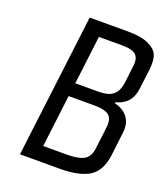

<svg xmlns="http://www.w3.org/2000/svg" viewBox="-123 -734 705 818"><g transform="rotate(20 230.0 -324.5)"><path d="M368 -343 369 -347C409 -359 440 -380 447 -439L458 -526C465 -590 451 -613 413 -632C391 -643 359 -649 317 -649H143L63 0H242C303 0 348 -10 378 -29C407 -48 425 -82 431 -129L444 -238C452 -302 411 -333 368 -343ZM284 -365H181L208 -585H309C360 -585 396 -577 388 -518L379 -442C371 -379 337 -365 284 -365ZM358 -133C355 -109 346 -92 330 -82C313 -72 287 -67 250 -67H144L173 -304H280C312 -304 322 -304 346 -295C366 -286 375 -267 370 -231Z"/></g></svg>

Font: Gamestation Condensed
Style: Italic
Weight: 400
Width: 3
Designer: Jonas Hecksher
Foundry: Jonas Hecksher, Playtypeª, e-types AS
Version: Version 1.003